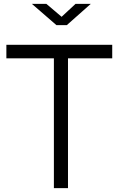

<svg xmlns="http://www.w3.org/2000/svg" viewBox="-20 -974 614 994"><path d="M259 -672V0H332V-672H561V-742H13V-672ZM299 -887 220 -954H145L272 -844H326L450 -954H371Z"/></svg>

Font: Cheyenne Sans Light
Style: Regular
Weight: 300
Designer: The Public Sans project authors (U.S. Web Design System), Libre Franklin designed by Pablo Impallari and Rodrigo Fuenzal
Foundry: The Cheyenne Sans Project Authors
Version: Version 2.007